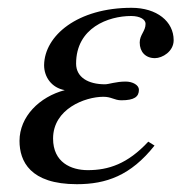

<svg xmlns="http://www.w3.org/2000/svg" viewBox="-20 -461 484 492"><path d="M360 -98C307 -41 258 -25 205 -25C162 -25 116 -45 116 -106C116 -182 198 -213 245 -213C266 -213 273 -204 291 -204C324 -204 336 -213 336 -231C336 -243 320 -252 302 -252C277 -252 259 -245 249 -245C206 -245 175 -263 175 -298C175 -390 258 -420 316 -420C339 -420 353 -411 353 -400C353 -381 338 -372 338 -352C338 -328 353 -312 377 -312C396 -312 425 -329 425 -358C425 -406 382 -441 317 -441C179 -441 94 -370 93 -294C93 -264 112 -236 146 -230C81 -213 30 -162 30 -100C30 -48 57 11 177 11C252 11 315 -11 376 -88Z"/></svg>

Font: XITS
Style: Italic
Weight: 400
Italic angle: -16.33°
Designer: MicroPress Inc., with final additions and corrections provided by Coen Hoffman, Elsevier (retired)
Version: Version 1.302